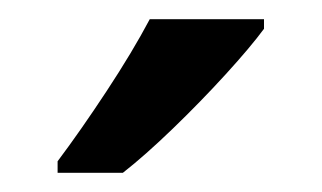

<svg xmlns="http://www.w3.org/2000/svg" viewBox="-20 -786 335 200"><path d="M255 -756Q241 -737 215 -708.5Q189 -680 160 -652Q131 -624 108 -606H40V-618Q64 -650 91 -691Q118 -732 136 -766H255Z"/></svg>

Font: Noto Sans Sinhala UI SemiCondensed Medium
Style: Regular
Weight: 500
Width: 4
Designer: Jelle Bosma - Monotype Design Team
Foundry: Monotype Imaging Inc.
Version: Version 2.006; ttfautohint (v1.8.4.7-5d5b)